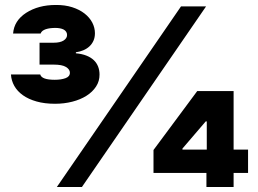

<svg xmlns="http://www.w3.org/2000/svg" viewBox="-20 -753 1039 773"><path d="M920.5 0H811.1V-56.8H598V-149.1L774.1 -386.4H920.5V-150.6H978.7V-56.8H920.5ZM201.7 -335.2Q159.4 -335.2 127 -344.5Q94.5 -353.7 72.1 -369.7Q49.7 -385.7 37.6 -407.1Q25.6 -428.6 24.1 -453.1H142Q147.7 -431.8 200.3 -431.8Q225.9 -431.8 243.6 -438.2Q261.4 -444.6 261.4 -460.2Q261.4 -473.7 245.7 -483.3Q230.1 -492.9 196 -492.9H139.2V-581H196Q221.9 -581 236 -589.8Q250 -598.7 250 -612.2Q250 -619.7 246.3 -625.2Q242.5 -630.7 236.2 -634.1Q229.8 -637.4 221.2 -639Q212.7 -640.6 203.1 -640.6Q192.5 -640.6 182.5 -639.4Q172.6 -638.1 164.6 -635.5Q156.6 -632.8 151.1 -628.6Q145.6 -624.3 143.5 -617.9H32.7Q36.6 -669.7 85.2 -701.3Q134.6 -733 204.5 -733Q241.5 -733.3 270.8 -723.9Q300.1 -714.5 320.5 -698.5Q340.9 -682.5 351.6 -661.9Q362.2 -641.3 362.2 -619.3Q362.2 -602.6 356.4 -589.3Q350.5 -576 340.2 -566.4Q329.9 -556.8 315.9 -550.8Q301.8 -544.7 285.5 -542.6V-538.4Q310 -536.2 327.9 -529.1Q345.9 -522 357.6 -510.8Q369.3 -499.6 375 -484.9Q380.7 -470.2 380.7 -453.1Q381 -426.5 366.8 -404.7Q352.6 -382.8 328.1 -367.4Q303.6 -351.9 271 -343.6Q238.3 -335.2 201.7 -335.2ZM309.7 0H208.8L708.8 -727.3H809.7ZM812.5 -150.6V-264.2H808.2L714.5 -154.8V-150.6Z"/></svg>

Font: Linik Sans Black
Style: Regular
Weight: 900
Designer: Fonts by Rasmus Andersson / Changes by Cristiano Sobral with parts from Marc Monis
Foundry: rsms
Version: Version 3.020; ttfautohint (v1.6)